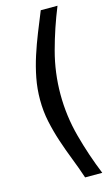

<svg xmlns="http://www.w3.org/2000/svg" viewBox="-126 -767 518 908"><g transform="rotate(-15 133.0 -313.0)"><path d="M172 96Q155 45 135.5 -4.5Q116 -54 99.5 -104Q83 -154 72 -205.5Q61 -257 61 -313Q61 -367 71 -419Q81 -471 97.5 -522Q114 -573 134 -623Q154 -673 174 -722H256Q216 -624 188.5 -521.5Q161 -419 161 -313Q161 -207 188.5 -104.5Q216 -2 256 96Z"/></g></svg>

Font: Gen
Style: Regular
Weight: 400
Version: Version 1.000;PS 001.001;hotconv 1.0.56